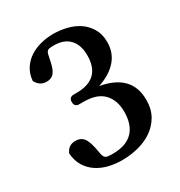

<svg xmlns="http://www.w3.org/2000/svg" viewBox="-155 -737 804 859"><g transform="rotate(-30 246.5 -308.0)"><path d="M201 -583Q182 -582 178 -560L170 -522Q162 -487 148.5 -473Q135 -459 112 -459Q77 -459 59 -493Q62 -529 79 -555Q96 -581 121.5 -597.5Q147 -614 178.5 -622Q210 -630 242 -630Q277 -630 312 -621.5Q347 -613 374 -594.5Q401 -576 418 -547Q435 -518 435 -478Q435 -422 400.5 -383.5Q366 -345 305 -325Q457 -298 457 -167Q457 -119 437.5 -85Q418 -51 386 -29Q354 -7 313 3.5Q272 14 230 14Q194 14 161 6Q128 -2 101.5 -19.5Q75 -37 58 -64.5Q41 -92 38 -131Q47 -151 60 -158.5Q73 -166 90 -166Q114 -166 128.5 -151Q143 -136 152 -94L159 -57Q164 -34 184 -33Q190 -32 196 -32Q202 -32 207 -32Q276 -32 310.5 -67.5Q345 -103 345 -170Q345 -229 312 -264Q279 -299 210 -299H188Q163 -299 163 -324Q163 -349 188 -349H202Q328 -349 328 -471Q328 -525 300 -554.5Q272 -584 220 -584Q215 -584 210.5 -584Q206 -584 201 -583Z"/></g></svg>

Font: Song Myung
Style: Regular
Weight: 400
Designer: JIKJI
Foundry: JIKJI
Version: Version 1.00